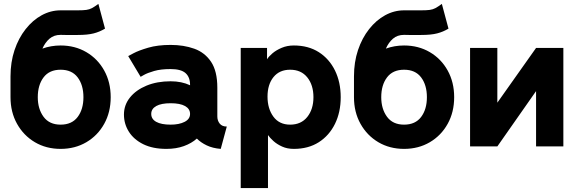

<svg xmlns="http://www.w3.org/2000/svg" viewBox="-20 -755 2973 990"><path d="M292.5 -520.5Q366.7 -520.5 425.3 -486.1Q483.9 -451.7 517.3 -391.4Q550.8 -331.1 550.8 -253.9Q550.8 -176.8 517.3 -116.5Q483.9 -56.2 425.3 -21.7Q366.7 12.7 292.5 12.7Q218.3 12.7 159.9 -21.7Q101.6 -56.2 67.9 -116.5Q34.2 -176.8 34.2 -253.9V-361.3Q34.2 -434.6 54.9 -496.6Q75.7 -558.6 112.1 -604.7Q148.4 -650.9 194.8 -676.3Q241.2 -701.7 292.5 -701.7H379.9Q408.7 -701.7 424.8 -703.9Q440.9 -706.1 454.1 -713.1Q467.3 -720.2 487.3 -734.9L521.5 -607.4Q494.1 -590.8 462.9 -582.8Q431.6 -574.7 380.4 -574.7Q353 -574.7 342 -574.7Q331.1 -574.7 327.1 -574.7Q323.2 -574.7 317.1 -574.7Q311 -574.7 292.5 -575.2Q257.8 -575.2 235.1 -555.4Q212.4 -535.6 198.7 -504.4Q243.2 -520.5 292.5 -520.5ZM292.5 -395.5Q234.4 -395.5 204.6 -356Q174.8 -316.4 174.8 -253.9Q174.8 -193.4 204.6 -152.8Q234.4 -112.3 292.5 -112.3Q350.6 -112.3 380.4 -151.9Q410.2 -191.4 410.2 -253.9Q410.2 -316.4 380.4 -356Q350.6 -395.5 292.5 -395.5Z M837.9 12.7Q768.1 12.7 719.2 -11.2Q670.4 -35.2 644.8 -75.4Q619.1 -115.7 619.1 -164.6Q619.1 -213.4 650.1 -252.2Q681.2 -291 735.6 -313.5Q790 -335.9 859.9 -335.9Q916.5 -335.9 960 -315.4V-317.9Q960 -357.4 936.5 -378.2Q913.1 -398.9 859.4 -398.9Q809.1 -398.9 774.7 -388.9Q740.2 -378.9 722.7 -368.9Q705.1 -358.9 705.1 -358.9L641.1 -465.8Q641.1 -465.8 668 -480.2Q694.8 -494.6 743.9 -509Q793 -523.4 859.9 -523.4Q927.2 -523.4 981.7 -503.9Q1036.1 -484.4 1068.4 -436.3Q1100.6 -388.2 1100.6 -302.7V-154.8Q1100.6 -132.8 1112.8 -117.7Q1125 -102.5 1149.4 -102.5L1118.2 12.7Q1076.2 9.3 1045.4 -5.6Q1014.6 -20.5 995.1 -40.5Q967.8 -16.1 928 -1.7Q888.2 12.7 837.9 12.7ZM960 -167.5Q960 -193.8 934.1 -208.3Q908.2 -222.7 859.9 -222.7Q811.5 -222.7 785.6 -208.3Q759.8 -193.8 759.8 -167.5Q759.8 -141.1 785.6 -126.7Q811.5 -112.3 859.9 -112.3Q903.8 -112.3 931.9 -126.7Q960 -141.1 960 -167.5Z M1361.8 -58.6V214.8H1221.2V-507.8H1356.9V-449.2Q1365.2 -463.4 1384.8 -480Q1404.3 -496.6 1432.6 -508.5Q1460.9 -520.5 1495.1 -520.5Q1569.8 -520.5 1623.8 -486.1Q1677.7 -451.7 1707.3 -391.4Q1736.8 -331.1 1736.8 -253.9Q1736.8 -176.8 1707.3 -116.5Q1677.7 -56.2 1623.8 -21.7Q1569.8 12.7 1495.1 12.7Q1460.9 12.7 1434.6 0.7Q1408.2 -11.2 1389.9 -27.8Q1371.6 -44.4 1361.8 -58.6ZM1359.4 -256.8Q1359.4 -194.8 1389.6 -153.6Q1419.9 -112.3 1476.1 -112.3Q1532.7 -112.3 1564.5 -152.1Q1596.2 -191.9 1596.2 -253.9Q1596.2 -316.4 1564.5 -356Q1532.7 -395.5 1476.1 -395.5Q1420.9 -395.5 1390.1 -357.4Q1359.4 -319.3 1359.4 -256.8Z M2063.5 -520.5Q2137.7 -520.5 2196.3 -486.1Q2254.9 -451.7 2288.3 -391.4Q2321.8 -331.1 2321.8 -253.9Q2321.8 -176.8 2288.3 -116.5Q2254.9 -56.2 2196.3 -21.7Q2137.7 12.7 2063.5 12.7Q1989.3 12.7 1930.9 -21.7Q1872.6 -56.2 1838.9 -116.5Q1805.2 -176.8 1805.2 -253.9V-361.3Q1805.2 -434.6 1825.9 -496.6Q1846.7 -558.6 1883.1 -604.7Q1919.4 -650.9 1965.8 -676.3Q2012.2 -701.7 2063.5 -701.7H2150.9Q2179.7 -701.7 2195.8 -703.9Q2211.9 -706.1 2225.1 -713.1Q2238.3 -720.2 2258.3 -734.9L2292.5 -607.4Q2265.1 -590.8 2233.9 -582.8Q2202.6 -574.7 2151.4 -574.7Q2124 -574.7 2113 -574.7Q2102.1 -574.7 2098.1 -574.7Q2094.2 -574.7 2088.1 -574.7Q2082 -574.7 2063.5 -575.2Q2028.8 -575.2 2006.1 -555.4Q1983.4 -535.6 1969.7 -504.4Q2014.2 -520.5 2063.5 -520.5ZM2063.5 -395.5Q2005.4 -395.5 1975.6 -356Q1945.8 -316.4 1945.8 -253.9Q1945.8 -193.4 1975.6 -152.8Q2005.4 -112.3 2063.5 -112.3Q2121.6 -112.3 2151.4 -151.9Q2181.2 -191.4 2181.2 -253.9Q2181.2 -316.4 2151.4 -356Q2121.6 -395.5 2063.5 -395.5Z M2744.1 -507.8H2884.8V0H2744.1V-285.2L2544.4 0H2403.8V-507.8H2544.4V-225.6Z"/></svg>

Font: Giphurs
Style: Bold
Weight: 700
Version: Version 0.920; ttfautohint (v1.8.4.7-5d5b)